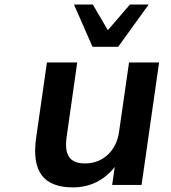

<svg xmlns="http://www.w3.org/2000/svg" viewBox="-20 -814 752 845"><path d="M301.8 10.7C377.4 10.7 440.4 -22 484.9 -79.1L473.6 0H603L680.2 -539.1H547.9L503.9 -233.4C492.2 -148.9 431.2 -94.7 355 -94.7C289.6 -94.7 261.2 -127.9 273.4 -212.4L319.8 -539.1H186.5L139.2 -208.5C117.7 -58.1 172.4 10.7 301.8 10.7ZM500 -607.9 634.3 -793.9H551.8L454.6 -681.2L388.7 -793.9H305.7L387.2 -607.9Z"/></svg>

Font: Winston SemiBold
Style: Italic
Weight: 600
Italic angle: -8.13011°
Designer: Vernon Adams, Kim Jin-seong, David Berlow, Cristiano Sobral
Foundry: The Winston Project Authors
Version: Version 3.004